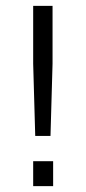

<svg xmlns="http://www.w3.org/2000/svg" viewBox="-20 -634 293 654"><path d="M93 -417V-614H159V-417L152 -171H100ZM93 -85H161V0H93Z"/></svg>

Font: Athiti
Style: Regular
Weight: 400
Designer: CadsonDemak Team
Foundry: CadsonDemak
Version: Version 1.033